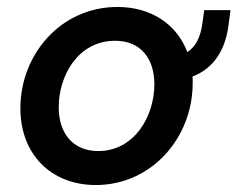

<svg xmlns="http://www.w3.org/2000/svg" viewBox="-20 -522 682 551"><path d="M255 9C414.5 9 533 -126 533 -284C533 -290 533 -296.5 532.5 -302.5C592.5 -325 626 -377.5 635.5 -447.5L641.5 -493H566L561 -456C555.5 -414.5 541 -387.5 517.5 -372.5C487.5 -452 414.5 -502 317 -502C155 -502 38.5 -366.5 38.5 -211C38.5 -80.5 125.5 9 255 9ZM148.5 -214C148.5 -305 204 -405 310.5 -405C384 -405 423 -353.5 423 -280.5C423 -186.5 364.5 -88.5 262 -88.5C188 -88.5 148.5 -141 148.5 -214Z"/></svg>

Font: HK Grotesk SemiBold
Style: Italic
Weight: 600
Italic angle: -16°
Designer: Alfredo Marco Pradil
Foundry: Hanken Design Co.
Version: Version 3.001;FEAKit 1.0